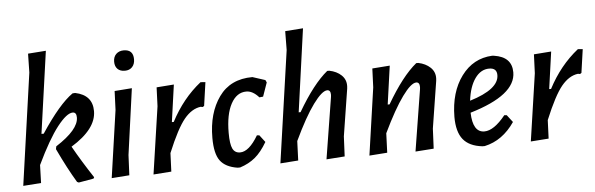

<svg xmlns="http://www.w3.org/2000/svg" viewBox="-47 -859 3174 1025"><g transform="rotate(-5 1540.0 -346.0)"><path d="M360 -466Q452 -447 452 -361Q452 -265 316 -182Q362 -100 422 -9L418 -2L338 12L329 8Q283 -68 232 -176L235 -191Q358 -270 358 -335Q358 -363 338 -363Q306 -363 255 -298Q204 -233 140 -99L137 -3L41 4L126 -596L128 -697L224 -704L162 -264H174Q273 -414 346 -465Z M638 -670Q689 -670 689 -618Q689 -592 674.5 -576.5Q660 -561 635 -561Q610 -561 596 -575Q582 -589 582 -614Q582 -640 597.5 -655Q613 -670 638 -670ZM664 -465 615 -111 610 -3 515 4 567 -357 571 -458Z M889 -465 861 -266H871Q934 -387 1032 -465L1058 -463L1040 -337L1032 -332L1021 -334Q973 -328 932.5 -279Q892 -230 839 -102L835 -3L739 4L792 -357L796 -458Z M1310 -468 1378 -446 1384 -433 1358 -359 1338 -357Q1305 -394 1271 -394Q1219 -394 1188.5 -337.5Q1158 -281 1158 -182Q1158 -122 1170 -97.5Q1182 -73 1210 -73Q1258 -73 1307 -156L1320 -155L1349 -117Q1318 -64 1284 -36Q1250 -8 1203 7H1189Q1125 -3 1097 -40.5Q1069 -78 1069 -163Q1069 -296 1130.5 -382Q1192 -468 1310 -468Z M1722 -466Q1762 -458 1786.5 -434.5Q1811 -411 1810 -376L1809 -363L1769 -110L1764 -3L1666 4L1719 -326L1720 -337Q1720 -363 1702 -363Q1674 -363 1626 -297.5Q1578 -232 1519 -107L1515 -3L1419 4L1505 -596L1506 -697L1602 -704L1540 -259H1550Q1634 -403 1711 -466Z M1896 4 1948 -357 1952 -458 2046 -465 2017 -259H2027Q2111 -403 2188 -466H2199Q2238 -458 2263 -434.5Q2288 -411 2287 -376L2286 -363L2246 -110L2241 -3L2143 4L2196 -326L2197 -337Q2197 -363 2179 -363Q2151 -363 2103.5 -297.5Q2056 -232 1996 -107L1992 -3Z M2675 -108Q2611 -14 2514 7H2501Q2431 -1 2398.5 -41.5Q2366 -82 2366 -162Q2367 -295 2430 -380Q2493 -465 2595 -470L2605 -469Q2700 -455 2700 -372Q2700 -250 2454 -177Q2457 -71 2519 -71Q2570 -71 2632 -148L2645 -147ZM2573 -403Q2528 -403 2497 -359.5Q2466 -316 2457 -241Q2614 -289 2614 -365Q2614 -403 2573 -403Z M2911 -465 2883 -266H2893Q2956 -387 3054 -465L3080 -463L3062 -337L3054 -332L3043 -334Q2995 -328 2954.5 -279Q2914 -230 2861 -102L2857 -3L2761 4L2814 -357L2818 -458Z"/></g></svg>

Font: Alegreya Sans Medium
Style: Italic
Weight: 500
Italic angle: -7°
Designer: Juan Pablo del Peral
Foundry: Huerta Tipografica
Version: Version 2.007